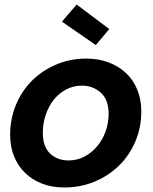

<svg xmlns="http://www.w3.org/2000/svg" viewBox="-20 -823 678 852"><path d="M607 -329Q607 -257 580.5 -195Q554 -133 508 -88Q462 -43 399.5 -17Q337 9 265 9Q211 9 167 -8Q123 -25 91.5 -55.5Q60 -86 42.5 -129Q25 -172 25 -224Q25 -295 50.5 -357Q76 -419 121.5 -464.5Q167 -510 229 -536.5Q291 -563 364 -563Q418 -563 462.5 -546Q507 -529 539.5 -498.5Q572 -468 589.5 -424.5Q607 -381 607 -329ZM170 -234Q170 -172 202.5 -141.5Q235 -111 284 -111Q323 -111 355.5 -128.5Q388 -146 412 -175Q436 -204 449 -241Q462 -278 462 -318Q462 -381 427 -412Q392 -443 344 -443Q305 -443 272.5 -425.5Q240 -408 217.5 -379Q195 -350 182.5 -312Q170 -274 170 -234ZM320 -803 465 -694 405 -623 255 -727Z"/></svg>

Font: SVN-Poppins SemiBold
Style: Italic
Weight: 600
Italic angle: -10°
Designer: Ninad Kale (Devanagari), Jonny Pinhorn (Latin)
Foundry: Indian Type Foundry
Version: Version 3.002 2017; ttfautohint (v1.8.3)